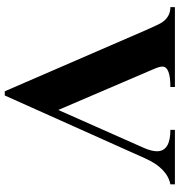

<svg xmlns="http://www.w3.org/2000/svg" viewBox="4 -706 716 763"><g transform="rotate(90 361.5 -324.0)"><path d="M711.9 -643.6Q647.9 -630.9 608.9 -543.5L358.9 14.6H342.3L100.1 -544.4Q75.7 -600.1 67.9 -611.3Q45.4 -643.6 7.8 -643.6V-661.6H325.2V-643.6Q244.1 -643.6 244.1 -611.8Q244.1 -599.6 254.9 -575.2L416.5 -198.2L567.4 -538.6Q580.6 -568.8 580.6 -590.3Q580.6 -643.6 495.6 -643.6V-661.6H711.9Z"/></g></svg>

Font: Dai Banna SIL Book
Style: Bold
Weight: 700
Designer: Victor Gaultney
Foundry: SIL International
Version: Version 2.000